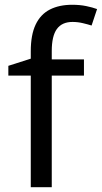

<svg xmlns="http://www.w3.org/2000/svg" viewBox="-20 -785 427 805"><path d="M332 -468H197V0H109V-468H15V-509L109 -539V-570Q109 -639 129.5 -682Q150 -725 189 -745Q228 -765 283 -765Q315 -765 341.5 -759.5Q368 -754 387 -747L364 -678Q348 -683 327 -688Q306 -693 284 -693Q240 -693 218.5 -663.5Q197 -634 197 -571V-536H332Z"/></svg>

Font: hexltamil05
Style: Book
Weight: 400
Designer: Jelle Bosma - Monotype Design Team
Foundry: Monotype Imaging Inc.
Version: Version 2.003